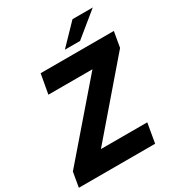

<svg xmlns="http://www.w3.org/2000/svg" viewBox="-244 -1100 1143 1238"><g transform="rotate(-30 327.5 -481.0)"><path d="M545 0H-23L-4 -110L435 -618H107L133 -763H678L658 -648L225 -145H570ZM457 -816H344L485 -962H636Z"/></g></svg>

Font: Open Sauce One ExtraBold Italic
Style: Regular
Weight: 800
Italic angle: -10°
Designer: Alfredo Marco Pradil
Foundry: Creative Sauce Fz LLC
Version: Version 1.477